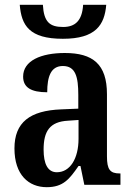

<svg xmlns="http://www.w3.org/2000/svg" viewBox="-20 -767 550 797"><path d="M241 -606C378 -606 414 -664 421 -747H325C321 -680 291 -655 242 -655C186 -655 162 -676 158 -747H62C69 -662 101 -606 241 -606ZM174 10C242 10 268 -23 306 -78H314L330 0H480V-47H477C437 -47 424 -63 424 -118V-376C424 -501 365 -547 249 -547C150 -547 76 -515 76 -449C76 -404 109 -384 176 -384C176 -449 191 -493 241 -493C294 -493 305 -447 305 -373V-316L234 -313C104 -308 40 -259 40 -151C40 -41 99 10 174 10ZM216 -52C178 -52 161 -87 161 -146C161 -222 186 -262 263 -266L306 -269V-191C306 -109 271 -52 216 -52Z"/></svg>

Font: Noto Serif Condensed Semi
Style: Regular
Weight: 600
Width: 3
Designer: Monotype Design Team
Foundry: Monotype Imaging Inc.
Version: Version 1.002